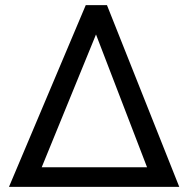

<svg xmlns="http://www.w3.org/2000/svg" viewBox="-20 -731 745 751"><path d="M315.4 -710.9H398.4L681.2 0H15.1ZM143.1 -76.7H555.2L355.5 -596.2Z"/></svg>

Font: Roboto-ThirdPerson-AD3FC
Style: ThirdPerson-AD3FC
Weight: 400
Designer: Google
Version: Version 2.137; 2017